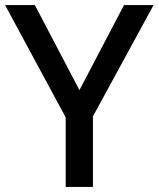

<svg xmlns="http://www.w3.org/2000/svg" viewBox="-20 -734 623 754"><path d="M292 -380 467 -714H583L345 -277V0H238V-273L0 -714H117Z"/></svg>

Font: Noto Sans Sinhala Medium
Style: Regular
Weight: 500
Designer: Jelle Bosma - Monotype Design Team
Foundry: Monotype Imaging Inc.
Version: Version 2.006; ttfautohint (v1.8.4.7-5d5b)